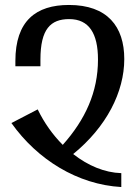

<svg xmlns="http://www.w3.org/2000/svg" viewBox="-20 -744 564 774"><path d="M469 10V-46C402 -48 335 -76 275 -123C409 -232 481 -373 481 -506C481 -637 413 -724 258 -724C125 -724 42 -660 42 -498V-477H143V-504C143 -627 184 -667 259 -667C339 -667 375 -609 375 -504C375 -373 324 -262 233 -160C193 -200 158 -249 132 -303L26 -248C131 -100 293 0 469 10Z"/></svg>

Font: Noto Serif Armenian ExtraCondensed SemiBold
Style: Regular
Weight: 600
Width: 2
Designer: Monotype Design Team
Foundry: Monotype Imaging Inc.
Version: Version 2.008